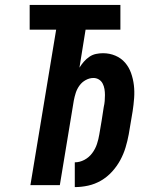

<svg xmlns="http://www.w3.org/2000/svg" viewBox="-20 -755 640 783"><path d="M285 8V-93Q305 -93 324 -103Q343 -113 356 -130.5Q369 -148 375.5 -168Q382 -188 385 -207Q390 -235 394.5 -263Q399 -291 403 -318Q406 -331 407 -343Q408 -355 408 -367.5Q408 -380 406 -392Q404 -404 398.5 -414.5Q393 -425 383 -431Q373 -437 361 -437Q345 -437 329.5 -428.5Q314 -420 304 -406Q294 -392 289 -376.5Q284 -361 281 -345L224 0H104L209 -634H101V-735H471V-634H329L304 -479Q312 -492 322 -503.5Q332 -515 344.5 -523.5Q357 -532 371.5 -535Q386 -538 400 -538Q427 -538 450.5 -528Q474 -518 490 -499.5Q506 -481 514.5 -457Q523 -433 526 -407.5Q529 -382 527 -355Q525 -328 521 -302L505 -207Q500 -180 492 -153.5Q484 -127 470.5 -102Q457 -77 437 -55Q417 -33 392 -18.5Q367 -4 339.5 2Q312 8 285 8Z"/></svg>

Font: Iosevka Curly Extended
Style: Bold Italic
Weight: 700
Width: 7
Italic angle: -9°
Monospace: yes
Designer: Belleve Invis
Foundry: Belleve Invis
Version: Version 11.1.0; ttfautohint (v1.8.3)